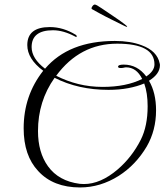

<svg xmlns="http://www.w3.org/2000/svg" viewBox="-20 -776 723 844"><path d="M332 48Q214 48 148 -24Q84 -92 84 -212Q84 -356 170 -465Q100 -517 100 -578Q100 -657 199 -657Q258 -657 313 -623Q317 -622 317 -615Q317 -613 315 -613Q314 -613 309 -616Q258 -643 213 -643Q119 -643 119 -569Q119 -519 178 -474Q282 -596 485 -596Q553 -596 603 -577Q671 -552 682 -497Q683 -495 683 -489Q683 -451 635 -421Q666 -368 666 -291Q666 -203 625 -132Q577 -51 502 -3Q421 48 332 48ZM431 -394Q535 -394 605 -429Q580 -480 534 -480Q532 -480 529 -479.5Q526 -479 522 -478Q518 -477 515 -477Q512 -477 510 -477Q499 -477 499 -483Q499 -492 524 -492Q584 -492 623 -440Q659 -464 659 -493Q659 -584 495 -584Q331 -584 227 -443Q274 -419 325 -406.5Q376 -394 431 -394ZM349 33Q422 33 497 -31Q560 -85 599 -162Q629 -222 629 -309Q629 -367 614 -409Q583 -396 543.5 -388.5Q504 -381 457 -381Q324 -381 220 -434Q147 -331 147 -200Q147 -106 191 -45Q238 20 330 32Q334 32 339 32.5Q344 33 349 33ZM539 -659Q539 -656 529 -661Q505 -673 473.5 -688.5Q442 -704 416.5 -718Q391 -732 384 -736Q380 -739 385.5 -747.5Q391 -756 397 -756Q403 -756 427 -739.5Q451 -723 481 -703Q489 -698 503 -688Q517 -678 528 -669.5Q539 -661 539 -659Z"/></svg>

Font: Imperial Script
Style: Regular
Weight: 400
Designer: Robert E. Leuschke
Foundry: Robert E. Leuschke
Version: Version 1.010; ttfautohint (v1.8.3)